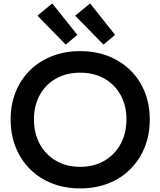

<svg xmlns="http://www.w3.org/2000/svg" viewBox="-20 -1058 912 1091"><path d="M492 -1038.5 634 -860 568 -804.5 407 -969ZM277 -1038.5 419.5 -860 353.5 -804.5 192.5 -969ZM435.5 12.5Q348 12.5 275.5 -16Q203 -44.5 150.5 -97Q98 -149.5 69.2 -221.2Q40.5 -293 40.5 -379.5Q40.5 -465 69.2 -536Q98 -607 150.5 -658.8Q203 -710.5 275.5 -739Q348 -767.5 435.5 -767.5Q523.5 -767.5 595.8 -739Q668 -710.5 720.8 -658.8Q773.5 -607 802.2 -536Q831 -465 831 -379.5Q831 -293 802.2 -221.2Q773.5 -149.5 720.8 -97Q668 -44.5 595.8 -16Q523.5 12.5 435.5 12.5ZM435.5 -110Q513.5 -110 572.5 -144.2Q631.5 -178.5 665 -239.2Q698.5 -300 698.5 -379.5Q698.5 -458.5 665 -518.5Q631.5 -578.5 572.5 -611.8Q513.5 -645 436 -645Q358 -645 298.8 -611.8Q239.5 -578.5 206.2 -518.5Q173 -458.5 173 -379.5Q173 -300 206.2 -239.2Q239.5 -178.5 298.8 -144.2Q358 -110 435.5 -110Z"/></svg>

Font: Hepta Slab SemiBold
Style: Regular
Weight: 600
Designer: Michael LaGattuta
Foundry: Michael LaGattuta
Version: Version 1.102